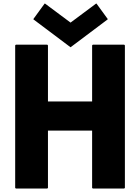

<svg xmlns="http://www.w3.org/2000/svg" viewBox="-20 -1086 812 1113"><path d="M605 -975 541 -1063 538 -1066 389 -955 240 -1066 237 -1063 173 -975 176 -972 389 -812 602 -972ZM514 -329V3L518 7H700L704 3V-823L700 -827H518L514 -823V-498H258V-823L254 -827H72L68 -823V3L72 7H254L258 3V-329Z"/></svg>

Font: Hussar Woodtype
Style: Bd
Weight: 900
Foundry: Cannot Into Space Fonts
Version: Version 1.07